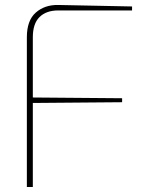

<svg xmlns="http://www.w3.org/2000/svg" viewBox="-20 -752 595 772"><path d="M88 -602Q88 -670 124 -701.5Q160 -733 214 -732L511 -726V-710H214Q166 -710 139 -683.5Q112 -657 112 -602V-360L471 -357V-341L112 -338V0H88Z"/></svg>

Font: Exo Thin
Style: Regular
Weight: 250
Designer: Natanael Gama
Foundry: Natanael Gama
Version: Version 1.500; ttfautohint (v1.6)